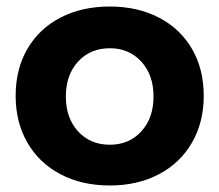

<svg xmlns="http://www.w3.org/2000/svg" viewBox="-20 -563 672 589"><path d="M605 -269Q605 -188 569 -125.5Q533 -63 467.5 -28.5Q402 6 317 6Q231 6 165.5 -28.5Q100 -63 64 -125.5Q28 -188 28 -269Q28 -351 64 -413Q100 -475 165.5 -509Q231 -543 317 -543Q402 -543 467.5 -509Q533 -475 569 -413Q605 -351 605 -269ZM317 -119Q376 -119 413.5 -160Q451 -201 451 -267Q451 -333 413.5 -374Q376 -415 317 -415Q257 -415 219.5 -374Q182 -333 182 -267Q182 -201 219.5 -160Q257 -119 317 -119Z"/></svg>

Font: Argentum Sans SemiBold
Style: Regular
Weight: 600
Designer: Julieta Ulanovsky (Modified by Cristiano Sobral)
Foundry: Julieta Ulanovsky
Version: Version 5.001;November 22, 2018;FontCreator 11.5.0.2425 64-b